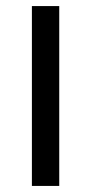

<svg xmlns="http://www.w3.org/2000/svg" viewBox="-20 -612 300 632"><path d="M85 -592H175V0H85Z"/></svg>

Font: Noto Sans Hebrew
Style: Regular
Weight: 400
Designer: Monotype Design Team
Foundry: Monotype Imaging Inc.
Version: Version 1.000